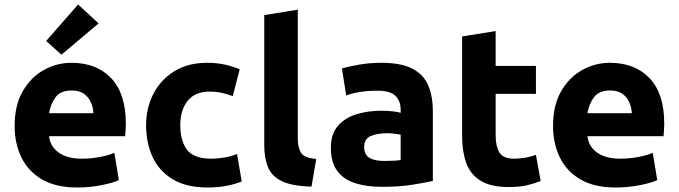

<svg xmlns="http://www.w3.org/2000/svg" viewBox="-20 -819 3016 853"><path d="M323 14Q228 14 166.5 -22Q105 -58 75 -120Q45 -182 45 -259Q45 -352 81.5 -414.5Q118 -477 175.5 -508.5Q233 -540 297 -540Q409 -540 474 -471.5Q539 -403 539 -270Q539 -257 538 -241.5Q537 -226 536 -214H198Q203 -168 241 -141Q279 -114 343 -114Q384 -114 423.5 -121.5Q463 -129 488 -140L508 -19Q484 -7 431.5 3.5Q379 14 323 14ZM198 -316H395Q394 -341 384 -364Q374 -387 353.5 -402Q333 -417 299 -417Q248 -417 226 -386Q204 -355 198 -316ZM253 -576 185 -637 327 -799 418 -715Z M903 14Q807 14 746.5 -23Q686 -60 657.5 -122.5Q629 -185 629 -263Q629 -339 661.5 -402Q694 -465 754.5 -502.5Q815 -540 900 -540Q942 -540 977 -532.5Q1012 -525 1045 -511L1014 -392Q993 -400 968 -406Q943 -412 912 -412Q846 -412 813.5 -371Q781 -330 781 -263Q781 -192 811.5 -153Q842 -114 918 -114Q945 -114 976 -119Q1007 -124 1033 -135L1054 -13Q1028 -2 989 6Q950 14 903 14Z M1364 10Q1278 8 1232.5 -14Q1187 -36 1170.5 -76.5Q1154 -117 1154 -173V-752L1303 -776V-203Q1303 -163 1317.5 -140Q1332 -117 1385 -113Z M1676 11Q1608 11 1557 -5.5Q1506 -22 1478 -60Q1450 -98 1450 -162Q1450 -224 1481.5 -260Q1513 -296 1564 -311.5Q1615 -327 1672 -327Q1701 -327 1723.5 -324.5Q1746 -322 1760 -318V-332Q1760 -370 1737 -393Q1714 -416 1657 -416Q1576 -416 1518 -395L1499 -515Q1525 -523 1573.5 -531.5Q1622 -540 1674 -540Q1762 -540 1812 -514Q1862 -488 1882.5 -439.5Q1903 -391 1903 -325V-15Q1871 -8 1814 1.5Q1757 11 1676 11ZM1686 -104Q1708 -104 1728 -105Q1748 -106 1760 -108V-221Q1751 -223 1733 -225Q1715 -227 1700 -227Q1658 -227 1628 -215Q1598 -203 1598 -166Q1598 -131 1621.5 -117.5Q1645 -104 1686 -104Z M2241 12Q2160 12 2114.5 -16.5Q2069 -45 2051 -96Q2033 -147 2033 -215V-657L2182 -681V-526H2361V-402H2182V-217Q2182 -170 2198.5 -142Q2215 -114 2265 -114Q2289 -114 2314.5 -118.5Q2340 -123 2361 -131L2382 -15Q2355 -4 2322 4Q2289 12 2241 12Z M2715 14Q2620 14 2558.5 -22Q2497 -58 2467 -120Q2437 -182 2437 -259Q2437 -352 2473.5 -414.5Q2510 -477 2567.5 -508.5Q2625 -540 2689 -540Q2801 -540 2866 -471.5Q2931 -403 2931 -270Q2931 -257 2930 -241.5Q2929 -226 2928 -214H2590Q2595 -168 2633 -141Q2671 -114 2735 -114Q2776 -114 2815.5 -121.5Q2855 -129 2880 -140L2900 -19Q2876 -7 2823.5 3.5Q2771 14 2715 14ZM2590 -316H2787Q2786 -341 2776 -364Q2766 -387 2745.5 -402Q2725 -417 2691 -417Q2640 -417 2618 -386Q2596 -355 2590 -316Z"/></svg>

Font: Ubuntu Sans ExtraBold
Style: Regular
Weight: 800
Designer: Dalton Maag Ltd
Foundry: Dalton Maag Ltd
Version: Version 1.006; ttfautohint (v1.8.4.7-5d5b)